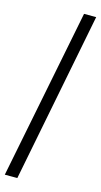

<svg xmlns="http://www.w3.org/2000/svg" viewBox="-134 -800 507 962"><g transform="rotate(15 119.0 -319.5)"><path d="M0 121 175 -760H238L65 121Z"/></g></svg>

Font: Noto Serif Khmer ExtraCondensed ExtraBold
Style: Regular
Weight: 800
Width: 2
Designer: Danh Hong and the Monotype Design Team
Foundry: Monotype Imaging Inc.
Version: Version 2.004; ttfautohint (v1.8.4.7-5d5b)